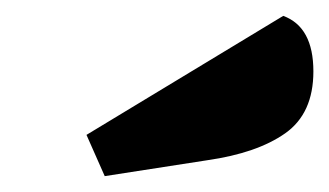

<svg xmlns="http://www.w3.org/2000/svg" viewBox="-20 -799 415 242"><path d="M375 -709Q375 -656 339.5 -631Q304 -606 241 -597L112 -577L89 -629L337 -779Q375 -765 375 -709Z"/></svg>

Font: Sansita Black Italic
Style: Regular
Weight: 900
Italic angle: -11°
Designer: Pablo Cosgaya
Foundry: Omnibus-Type
Version: Version 1.006